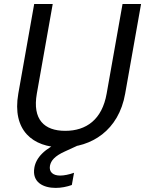

<svg xmlns="http://www.w3.org/2000/svg" viewBox="-20 -717 715 943"><path d="M69.9 -257.2C38.2 -76 141.3 7 285.4 7C428.7 7 563.1 -76 594.8 -257.2L672.8 -697.2H581.8L503.8 -257.2C481.4 -129.6 403.6 -74.4 300.5 -74.4C197.6 -74.4 138.5 -129.6 160.9 -257.2L238.9 -697.2H147.9ZM288.5 -25.8C195.8 13.5 157.3 58.4 148.8 106.2C136 179.1 193.6 205.9 253.5 205.9C280.3 205.9 308.5 200.4 332.8 191.6L343.6 131.6C319.1 140.3 294.6 145.3 275.3 145.3C240.1 145.3 219.9 127.6 225.4 96.9C230.4 71.6 248.9 49.4 298.3 27L357.2 0L341.4 -47.7Z"/></svg>

Font: Poppins Devanagari Thin
Style: Italic
Weight: 100
Italic angle: -10°
Designer: Ninad Kale (Devanagari), Jonny Pinhorn (Latin)
Foundry: Indian Type Foundry
Version: 4.005